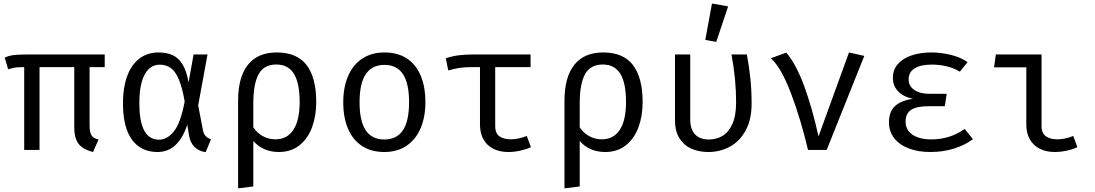

<svg xmlns="http://www.w3.org/2000/svg" viewBox="-20 -848 6194 1086"><path d="M572.3 -468.2H486.7V-140Q486.7 -112.8 491.5 -96.7Q496.4 -80.5 507.2 -71.8Q517.9 -63.1 537.4 -59L506.2 11.8Q466.7 1.5 443.6 -15.6Q420.5 -32.8 410.3 -60.3Q400 -87.7 400 -129.7V-468.2H203.6V0H116.9V-468.2Q82.1 -468.2 66.7 -465.9Q51.3 -463.6 26.2 -455.9L6.7 -522.1Q28.2 -532.3 54.6 -536.2Q81 -540 140 -540H572.3Z M1046.7 -382.1 1074.9 -540H1153.8L1101 -252.3L1127.7 -112.3Q1131.8 -91.3 1142.3 -79.5Q1152.8 -67.7 1173.3 -60L1143.1 12.8Q1062.1 0 1048.7 -84.6L1039.5 -142.6Q988.2 11.8 871.3 11.8Q777.4 11.8 726.4 -57.9Q675.4 -127.7 675.4 -265.1Q675.4 -349.7 698.2 -414.4Q721 -479 766.4 -515.1Q811.8 -551.3 876.9 -551.3Q924.1 -551.3 957.7 -535.4Q991.3 -519.5 1013.3 -482.3Q1035.4 -445.1 1046.7 -382.1ZM768.2 -265.1Q768.2 -159.5 796.2 -108.7Q824.1 -57.9 879.5 -57.9Q925.1 -57.9 963.1 -104.1Q1001 -150.3 1024.6 -273.8Q1010.8 -354.4 991 -400Q971.3 -445.6 945.4 -463.8Q919.5 -482.1 883.6 -482.1Q828.2 -482.1 798.2 -426.2Q768.2 -370.3 768.2 -265.1Z M1768.7 -270.3Q1768.7 -192.3 1745.1 -128.2Q1721.5 -64.1 1673.8 -26.2Q1626.2 11.8 1557.4 11.8Q1468.2 11.8 1412.8 -50.3V206.7L1326.7 217.4V-277.4Q1326.7 -411.8 1382.3 -481.5Q1437.9 -551.3 1545.1 -551.3Q1660 -551.3 1714.4 -479.7Q1768.7 -408.2 1768.7 -270.3ZM1412.8 -263.6V-127.7Q1434.4 -95.4 1466.9 -77.7Q1499.5 -60 1537.9 -60Q1604.6 -60 1639.7 -114.1Q1674.9 -168.2 1674.9 -270.8Q1674.9 -377.9 1642.6 -430.5Q1610.3 -483.1 1543.1 -483.1Q1472.8 -483.1 1442.8 -428.2Q1412.8 -373.3 1412.8 -263.6Z M2386.2 -270.3Q2386.2 -186.7 2359.2 -123.1Q2332.3 -59.5 2280 -23.8Q2227.7 11.8 2153.8 11.8Q2079 11.8 2026.9 -22.8Q1974.9 -57.4 1948.2 -120.5Q1921.5 -183.6 1921.5 -269.2Q1921.5 -353.3 1948.5 -416.9Q1975.4 -480.5 2027.9 -515.9Q2080.5 -551.3 2154.9 -551.3Q2229.7 -551.3 2281.5 -517.2Q2333.3 -483.1 2359.7 -419.7Q2386.2 -356.4 2386.2 -270.3ZM2013.8 -269.2Q2013.8 -163.1 2048.7 -111Q2083.6 -59 2153.8 -59Q2224.1 -59 2259 -111Q2293.8 -163.1 2293.8 -270.3Q2293.8 -376.9 2259 -429Q2224.1 -481 2154.9 -481Q2084.6 -481 2049.2 -429Q2013.8 -376.9 2013.8 -269.2Z M2983.1 -15.9Q2963.1 -5.1 2926.4 3.3Q2889.7 11.8 2854.9 11.8Q2806.2 11.8 2770 -6.7Q2733.8 -25.1 2714.4 -60Q2694.9 -94.9 2694.9 -143.1V-468.2H2648.7Q2610.3 -468.2 2583.6 -464.6Q2556.9 -461 2515.4 -449.7L2501.5 -518.5Q2535.9 -530.3 2574.1 -535.1Q2612.3 -540 2661 -540H2981V-468.2H2781V-133.3Q2781 -94.9 2804.4 -77.4Q2827.7 -60 2869.2 -60Q2912.3 -60 2959.5 -79Z M3614.9 -270.3Q3614.9 -192.3 3591.3 -128.2Q3567.7 -64.1 3520 -26.2Q3472.3 11.8 3403.6 11.8Q3314.4 11.8 3259 -50.3V206.7L3172.8 217.4V-277.4Q3172.8 -411.8 3228.5 -481.5Q3284.1 -551.3 3391.3 -551.3Q3506.2 -551.3 3560.5 -479.7Q3614.9 -408.2 3614.9 -270.3ZM3259 -263.6V-127.7Q3280.5 -95.4 3313.1 -77.7Q3345.6 -60 3384.1 -60Q3450.8 -60 3485.9 -114.1Q3521 -168.2 3521 -270.8Q3521 -377.9 3488.7 -430.5Q3456.4 -483.1 3389.2 -483.1Q3319 -483.1 3289 -428.2Q3259 -373.3 3259 -263.6Z M4204.6 -540Q4217.9 -466.7 4224.6 -401.3Q4231.3 -335.9 4231.3 -261.5Q4231.3 -170.3 4196.9 -108.7Q4162.6 -47.2 4107.2 -17.7Q4051.8 11.8 3987.2 11.8Q3931.3 11.8 3888.7 -7.9Q3846.2 -27.7 3822.1 -67.4Q3797.9 -107.2 3797.9 -165.1V-540H3884.1V-172.8Q3884.1 -115.9 3911.8 -87.4Q3939.5 -59 3990.3 -59Q4030.8 -59 4065.1 -78.5Q4099.5 -97.9 4121.5 -144.9Q4143.6 -191.8 4143.6 -269.2Q4143.6 -401 4117.4 -540ZM3969.2 -622.1 4007.2 -828.2 4098.5 -811.8 4031.3 -611.3Z M4550.3 0Q4510.3 -170.8 4454.6 -318.5Q4399 -466.2 4340 -518.5L4427.2 -550.3Q4483.1 -485.6 4528.7 -361Q4574.4 -236.4 4609.7 -76.4L4782.1 -551.3L4868.7 -531.8L4655.9 0Z M5231.8 -247.2Q5163.6 -247.2 5132.8 -226.2Q5102.1 -205.1 5102.1 -159.5Q5102.1 -129.2 5119.2 -106.7Q5136.4 -84.1 5169.2 -71.8Q5202.1 -59.5 5246.7 -59.5Q5352.8 -59.5 5436.4 -118.5L5483.1 -61Q5441.5 -28.7 5378.7 -8.5Q5315.9 11.8 5241.5 11.8Q5174.4 11.8 5121.5 -7.9Q5068.7 -27.7 5038.5 -65.6Q5008.2 -103.6 5008.2 -156.4Q5008.2 -216.4 5042.3 -247.9Q5076.4 -279.5 5143.6 -289.2Q5088.2 -301 5059.2 -332.1Q5030.3 -363.1 5030.3 -407.7Q5030.3 -453.8 5059 -486.2Q5087.7 -518.5 5136.9 -534.9Q5186.2 -551.3 5247.2 -551.3Q5302.6 -551.3 5358.2 -537.7Q5413.8 -524.1 5452.8 -496.4L5409.2 -442.6Q5375.9 -463.1 5334.9 -472.8Q5293.8 -482.6 5250.8 -482.6Q5187.7 -482.6 5153.6 -461.5Q5119.5 -440.5 5119.5 -398.5Q5119.5 -361.5 5151.3 -339.5Q5183.1 -317.4 5237.4 -317.4H5334.9L5324.1 -247.2Z M5785.1 -467.2H5602.6L5612.8 -540H5871.3V-133.3Q5871.3 -95.4 5895.1 -77.7Q5919 -60 5960.5 -60Q6003.6 -60 6050.8 -79L6073.8 -15.9Q6054.4 -5.1 6017.4 3.3Q5980.5 11.8 5945.6 11.8Q5897.4 11.8 5861 -6.7Q5824.6 -25.1 5804.9 -60Q5785.1 -94.9 5785.1 -143.1Z"/></svg>

Font: Fira Code Fixed
Style: Regular
Weight: 400
Monospace: yes
Designer: Carrois Corporate, Edenspiekermann AG, Nikita Prokopov
Foundry: Carrois Corporate, Edenspiekermann AG, Nikita Prokopov
Version: Version 5.002